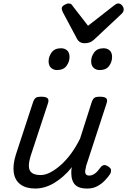

<svg xmlns="http://www.w3.org/2000/svg" viewBox="-20 -1074 735 1110"><path d="M184 16Q130 16 98 -8Q66 -32 59.5 -76.5Q53 -121 72 -181L171 -483Q178 -503 187.5 -509Q197 -515 216 -515Q247 -515 255.5 -505.5Q264 -496 257 -476L158 -175Q146 -137 147 -112Q148 -87 164.5 -74.5Q181 -62 215 -62Q242 -62 271.5 -77.5Q301 -93 332 -120.5Q363 -148 391.5 -187Q420 -226 443 -273L510 -483Q517 -503 526.5 -509Q536 -515 555 -515Q586 -515 594.5 -505.5Q603 -496 596 -476L478 -115Q475 -102 473 -89Q471 -76 476 -67.5Q481 -59 496 -59Q509 -59 521.5 -66Q534 -73 544 -84.5Q554 -96 562 -107Q568 -116 579 -119Q590 -122 605 -112Q621 -102 622 -91.5Q623 -81 618 -70Q607 -53 588 -32.5Q569 -12 543.5 2Q518 16 485 16Q452 16 433 7Q414 -2 405 -18Q396 -34 393.5 -54Q391 -74 393 -96L396 -108Q372 -78 346 -55Q320 -32 293 -16Q266 0 238.5 8Q211 16 184 16ZM309 -669Q289 -669 275 -682Q261 -695 261 -720Q261 -747 278.5 -771Q296 -795 333 -795Q354 -795 368 -782.5Q382 -770 382 -744Q382 -717 364.5 -693Q347 -669 309 -669ZM556 -669Q535 -669 521 -682Q507 -695 507 -720Q507 -747 524.5 -771Q542 -795 579 -795Q600 -795 614 -782.5Q628 -770 628 -744Q628 -717 611 -693Q594 -669 556 -669ZM664 -1054Q676 -1054 685.5 -1043Q695 -1032 695 -1020Q695 -1010 691.5 -1004.5Q688 -999 684 -995L525 -846Q511 -833 497.5 -828.5Q484 -824 467 -824Q454 -824 443 -830.5Q432 -837 425 -850L344 -1002Q340 -1010 338.5 -1015.5Q337 -1021 337 -1025Q337 -1037 352 -1045.5Q367 -1054 376 -1054Q387 -1054 392.5 -1049Q398 -1044 402 -1037L489 -925L635 -1039Q642 -1044 648.5 -1049Q655 -1054 664 -1054Z"/></svg>

Font: Playwrite CO
Style: Regular
Weight: 400
Designer: Veronika Burian, José Scaglione
Foundry: TypeTogether
Version: Version 1.000